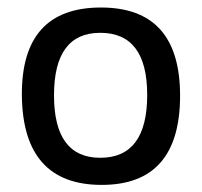

<svg xmlns="http://www.w3.org/2000/svg" viewBox="-20 -491 546 519"><path d="M254.9 8.8Q42 8.8 39.1 -232.4Q37.1 -470.7 252.9 -470.7Q466.8 -470.7 466.8 -232.4Q466.8 8.8 254.9 8.8ZM251 -64.5Q377.9 -64.5 377.9 -234.4Q377.9 -402.3 251 -402.3Q126 -402.3 126 -233.4Q126 -64.5 251 -64.5Z"/></svg>

Font: BF_TEXT
Style: Regular
Weight: 400
Foundry: EA DICE
Version: Version 1.404